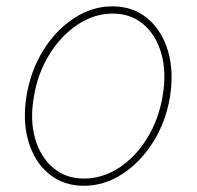

<svg xmlns="http://www.w3.org/2000/svg" viewBox="-20 -574 620 605"><path d="M244.3 11.4Q179.7 11.4 134.4 -25.9Q89.1 -63.2 69.8 -127.8Q50.4 -192.5 63.9 -274.1Q77.4 -353.7 117.4 -417.1Q157.3 -480.5 214 -517.2Q270.6 -554 333.8 -554Q399.1 -554 444.4 -516.3Q489.7 -478.7 509.1 -414.1Q528.4 -349.4 515.6 -268.5Q502.1 -188.9 462 -125.5Q421.9 -62.1 365.1 -25.4Q308.2 11.4 244.3 11.4ZM244.3 -11.4Q303.3 -11.4 355.5 -45.6Q407.7 -79.9 444.2 -139.4Q480.8 -198.9 492.9 -274.1Q505 -347.3 488.3 -405.5Q471.6 -463.8 431.8 -497.5Q392 -531.2 335.2 -531.2Q277 -531.2 224.8 -496.6Q172.6 -462 135.7 -402.5Q98.7 -343 86.6 -268.5Q73.9 -195.3 90.7 -137.1Q107.6 -78.8 147.5 -45.1Q187.5 -11.4 244.3 -11.4Z"/></svg>

Font: Inter Thin  BETA
Style: Italic
Weight: 100
Italic angle: -9.39999°
Designer: Rasmus Andersson
Foundry: rsms
Version: Version 3.011;git-f93a4a705